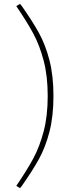

<svg xmlns="http://www.w3.org/2000/svg" viewBox="-20 -851 364 1002"><path d="M85 -831Q86 -829 88 -826.5Q90 -824 92 -822Q149 -741 183 -679.5Q217 -618 238 -537Q259 -456 259 -350Q259 -244 238 -163Q217 -82 183 -20.5Q149 41 92 122Q90 124 88 126.5Q86 129 85 131L65 119Q121 37 154 -24.5Q187 -86 208 -166Q229 -246 229 -350Q229 -454 208 -534Q187 -614 154 -675.5Q121 -737 65 -819Z"/></svg>

Font: Firava
Style: Regular
Weight: 400
Designer: Carrois Corporate & Edenspiekermann AG
Foundry: Greg Finn Gibson
Version: Version 5.000